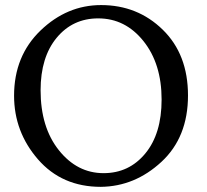

<svg xmlns="http://www.w3.org/2000/svg" viewBox="-20 -723 810 753"><path d="M375.5 9.8Q222.7 9.8 128.9 -98.1Q35.2 -206.1 35.2 -347.7Q35.2 -503.4 138.9 -603.3Q242.7 -703.1 376.5 -703.1Q519.5 -703.1 618.4 -606.4Q717.3 -509.8 717.3 -348.6Q717.3 -184.6 613 -88.1Q508.8 8.3 375.5 9.8ZM386.2 -43.9Q486.3 -43.9 550 -121.3Q613.8 -198.7 613.8 -332.5Q613.8 -473.1 542.5 -562Q471.2 -650.9 365.2 -650.9Q265.1 -650.9 202.1 -574.7Q139.2 -498.5 139.2 -369.1Q139.2 -223.6 210.9 -133.8Q282.7 -43.9 386.2 -43.9Z"/></svg>

Font: Almanac
Style: Regular
Weight: 400
Designer: Eden's Almanac
Version: Version 3.501;March 28, 2021;FontCreator 13.0.0.2683 64-bit